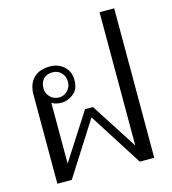

<svg xmlns="http://www.w3.org/2000/svg" viewBox="-112 -847 839 938"><g transform="rotate(-15 307.5 -378.0)"><path d="M62 -451Q62 -503 91 -533Q120 -563 175 -563Q217 -563 245.5 -537Q274 -511 274 -468Q274 -422 245.5 -399.5Q217 -377 186 -377Q153 -377 136 -390V-82L287 -317H327L478 -82V-756H552V0H479L307 -270L135 0H62ZM241 -468Q241 -495 224 -513.5Q207 -532 180 -532Q149 -532 133 -514Q117 -496 117 -468Q117 -442 135 -423.5Q153 -405 180 -405Q205 -405 223 -423.5Q241 -442 241 -468Z"/></g></svg>

Font: Taviraj Light
Style: Regular
Weight: 300
Designer: Katatrad Team
Foundry: CadsonDemak
Version: Version 1.001